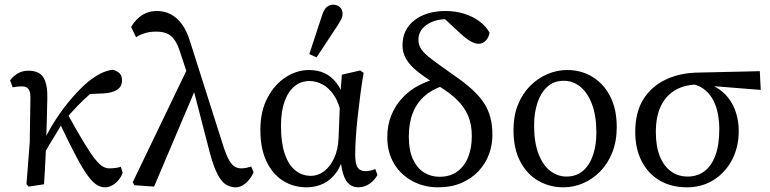

<svg xmlns="http://www.w3.org/2000/svg" viewBox="-20 -787 3289 820"><path d="M102 10 93 0 107 -179 110 -370Q110 -393 102.5 -405.5Q95 -418 73 -418Q63 -418 53 -417Q43 -416 34 -414L23 -444Q38 -463 57 -474Q76 -485 101 -485Q149 -485 166.5 -454.5Q184 -424 182 -365Q181 -327 180 -275.5Q179 -224 177 -176V-171Q176 -143 174.5 -114.5Q173 -86 171.5 -57.5Q170 -29 168 0ZM157 -108 138 -144H150L158 -164Q182 -221 216.5 -274Q251 -327 288.5 -370Q326 -413 359 -440Q389 -463 412.5 -474.5Q436 -486 462 -489Q479 -485 490 -474.5Q501 -464 501 -444Q501 -417 480 -403.5Q459 -390 421 -388L332 -384L431 -436Q397 -413 366.5 -387Q336 -361 309 -332.5Q282 -304 255 -273L248 -265Q233 -238 218.5 -214.5Q204 -191 189 -166Q174 -141 157 -108ZM428 13Q412 13 395 3.5Q378 -6 356.5 -34.5Q335 -63 305.5 -118.5Q276 -174 233 -265L267 -303Q310 -225 338.5 -178Q367 -131 386 -107.5Q405 -84 419 -76Q433 -68 446 -68Q462 -68 475.5 -70Q489 -72 496 -75L504 -49Q497 -30 484.5 -16Q472 -2 457.5 5.5Q443 13 428 13Z M554 4 547 -9 787 -508 821 -421 638 10ZM986 13Q966 13 947 2.5Q928 -8 910.5 -40Q893 -72 876 -135L803 -417H798L749 -565Q738 -600 723.5 -619Q709 -638 690.5 -645Q672 -652 646 -652Q621 -652 599.5 -645.5Q578 -639 561 -628L540 -672Q552 -692 568 -707.5Q584 -723 604.5 -731.5Q625 -740 650 -740Q683 -740 709.5 -726Q736 -712 757 -683.5Q778 -655 792 -609L936 -156Q948 -121 959 -102Q970 -83 982.5 -75.5Q995 -68 1010 -68Q1021 -68 1031 -70Q1041 -72 1053 -76L1063 -51Q1055 -33 1043 -18.5Q1031 -4 1016.5 4.5Q1002 13 986 13Z M1289 13Q1234 13 1189.5 -14.5Q1145 -42 1118.5 -97Q1092 -152 1092 -232Q1092 -312 1122.5 -369.5Q1153 -427 1200.5 -457.5Q1248 -488 1300 -488Q1336 -488 1365 -475Q1394 -462 1416.5 -433.5Q1439 -405 1453 -357H1473L1439 -292Q1429 -346 1407 -379Q1385 -412 1357.5 -426.5Q1330 -441 1301 -441Q1266 -441 1238.5 -419Q1211 -397 1195.5 -354Q1180 -311 1180 -249Q1180 -178 1196 -130.5Q1212 -83 1241 -59.5Q1270 -36 1308 -36Q1338 -36 1364 -55.5Q1390 -75 1407 -111.5Q1424 -148 1426 -198L1433 -375L1440 -468L1518 -486L1533 -476Q1525 -429 1518.5 -379.5Q1512 -330 1507 -283.5Q1502 -237 1499.5 -196.5Q1497 -156 1497 -127Q1497 -87 1507.5 -71.5Q1518 -56 1541 -56Q1551 -56 1562 -58.5Q1573 -61 1583 -65L1592 -40Q1580 -17 1558 -2Q1536 13 1510 13Q1489 13 1472.5 0.5Q1456 -12 1445.5 -44.5Q1435 -77 1432 -136L1451 -135Q1440 -83 1416.5 -50.5Q1393 -18 1360.5 -2.5Q1328 13 1289 13ZM1301 -556 1357 -726Q1365 -749 1377 -758Q1389 -767 1402 -767Q1420 -767 1431.5 -756.5Q1443 -746 1443 -729Q1443 -716 1438 -706Q1433 -696 1421 -677L1332 -542Z M1850 13Q1791 13 1741.5 -13.5Q1692 -40 1663 -88Q1634 -136 1634 -201Q1634 -252 1651 -294Q1668 -336 1698 -368.5Q1728 -401 1769 -422.5Q1810 -444 1858 -454V-464L1891 -426Q1834 -411 1797.5 -380.5Q1761 -350 1743.5 -306Q1726 -262 1726 -204Q1726 -144 1744 -106Q1762 -68 1791.5 -50Q1821 -32 1857 -32Q1902 -32 1933 -54.5Q1964 -77 1979.5 -116Q1995 -155 1995 -206Q1995 -256 1979 -293Q1963 -330 1932.5 -360Q1902 -390 1856 -418Q1799 -453 1764.5 -480.5Q1730 -508 1714.5 -535Q1699 -562 1699 -593Q1699 -661 1750 -700.5Q1801 -740 1883 -740Q1925 -740 1962 -728.5Q1999 -717 2027.5 -696Q2056 -675 2071 -647Q2067 -626 2054 -613Q2041 -600 2024 -600Q2008 -600 1988.5 -611.5Q1969 -623 1943 -647L1858 -726L1942 -718L1949 -693Q1937 -698 1923 -701.5Q1909 -705 1887 -705Q1836 -705 1801.5 -680.5Q1767 -656 1767 -617Q1767 -594 1780 -575.5Q1793 -557 1825 -533Q1857 -509 1915 -468Q1965 -434 1997.5 -404Q2030 -374 2048.5 -344.5Q2067 -315 2075 -282.5Q2083 -250 2083 -210Q2083 -168 2068.5 -128.5Q2054 -89 2024.5 -57Q1995 -25 1951.5 -6Q1908 13 1850 13Z M2386 13Q2328 13 2279.5 -14.5Q2231 -42 2202 -97Q2173 -152 2173 -232Q2173 -292 2192 -339.5Q2211 -387 2244 -420Q2277 -453 2318 -470.5Q2359 -488 2403 -488Q2461 -488 2509 -459.5Q2557 -431 2585.5 -376.5Q2614 -322 2614 -244Q2614 -184 2595 -136Q2576 -88 2543.5 -55Q2511 -22 2470.5 -4.5Q2430 13 2386 13ZM2399 -33Q2442 -33 2470.5 -58Q2499 -83 2513 -125.5Q2527 -168 2527 -220Q2527 -292 2508.5 -341.5Q2490 -391 2458.5 -416.5Q2427 -442 2388 -442Q2345 -442 2317 -416Q2289 -390 2275 -347Q2261 -304 2261 -252Q2261 -180 2279.5 -131Q2298 -82 2329.5 -57.5Q2361 -33 2399 -33Z M2914 13Q2847 13 2797.5 -16Q2748 -45 2720.5 -98.5Q2693 -152 2693 -223Q2693 -308 2728 -363.5Q2763 -419 2824 -447.5Q2885 -476 2961 -477L3225 -483L3229 -403L2966 -424L2954 -426Q2899 -424 2860.5 -400Q2822 -376 2801.5 -332Q2781 -288 2781 -223Q2781 -161 2798.5 -118.5Q2816 -76 2846.5 -54.5Q2877 -33 2917 -33Q2957 -33 2987 -54.5Q3017 -76 3034.5 -121Q3052 -166 3052 -235Q3052 -267 3046.5 -298Q3041 -329 3028 -355.5Q3015 -382 2992.5 -401.5Q2970 -421 2935 -429L2947 -441Q2997 -437 3032.5 -417.5Q3068 -398 3090.5 -369Q3113 -340 3124 -303.5Q3135 -267 3135 -228Q3135 -159 3106.5 -104.5Q3078 -50 3028 -18.5Q2978 13 2914 13Z"/></svg>

Font: Source Serif 4 Variable
Style: Regular
Weight: 400
Designer: Frank Grießhammer
Foundry: Adobe
Version: Version 4.005;hotconv 1.1.0;makeotfexe 2.6.0